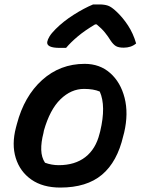

<svg xmlns="http://www.w3.org/2000/svg" viewBox="-20 -835 640 866"><path d="M362 -547Q430 -547 477 -505.5Q524 -464 542 -393.5Q560 -323 540 -237L536 -222Q509 -105 440 -47Q371 11 252 11Q173 11 121.5 -25Q70 -61 51 -122.5Q32 -184 52 -260L56 -275Q89 -401 170 -474Q251 -547 362 -547ZM359 -434Q301 -434 253 -387.5Q205 -341 178 -246L176 -235Q165 -193 166 -159Q167 -125 183 -101Q213 -90 245 -90Q318 -90 365 -126.5Q412 -163 429 -232L432 -243Q459 -357 430 -422Q402 -434 359 -434ZM400 -815H428Q451 -815 467 -809.5Q483 -804 505 -783Q534 -756 557.5 -720Q581 -684 594 -639Q582 -629 568 -624.5Q554 -620 538 -620Q515 -620 503 -627Q491 -634 479 -652Q468 -670 453.5 -688Q439 -706 416 -725H409Q362 -697 330.5 -670.5Q299 -644 278 -619H250Q189 -619 193 -646Q195 -657 203.5 -671Q212 -685 231 -704Q266 -739 312.5 -768.5Q359 -798 400 -815Z"/></svg>

Font: Recursive Mn Csl St SmB
Style: Italic
Weight: 600
Italic angle: -15°
Monospace: yes
Version: Version 1.079;hotconv 1.0.112;makeotfexe 2.5.65598; ttfautoh